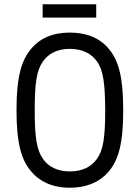

<svg xmlns="http://www.w3.org/2000/svg" viewBox="-20 -864 653 896"><path d="M306 12C388 12 450 -17 491 -68C532 -119 555 -192 555 -350C555 -508 532 -581 491 -632C450 -684 388 -712 306 -712C224 -712 163 -684 122 -632C81 -581 57 -508 57 -350C57 -192 81 -119 122 -68C163 -17 224 12 306 12ZM306 -64C247 -64 205 -87 181 -122C151 -163 142 -224 142 -350C142 -476 151 -537 181 -578C205 -613 247 -636 306 -636C366 -636 407 -613 432 -578C462 -537 470 -476 471 -350C471 -224 462 -163 432 -122C407 -87 366 -64 306 -64ZM179 -782H429V-844H179Z"/></svg>

Font: Finlandica
Style: Regular
Weight: 400
Designer: Niklas Ekholm, Juho Hiilivirta, Jaakko Suomalainen
Foundry: Helsinki Type Studio
Version: Version 2.000;Glyphs 3.2 (3202)